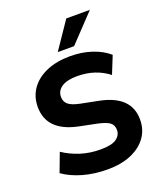

<svg xmlns="http://www.w3.org/2000/svg" viewBox="-168 -1049 995 1170"><g transform="rotate(-20 329.0 -464.5)"><path d="M327 11Q241 11 167.5 -10Q94 -31 42 -68L88 -190Q139 -156 199 -137Q259 -118 328 -118Q400 -118 430.5 -140Q461 -162 461 -196Q461 -227 440.5 -243.5Q420 -260 366 -272L248 -296Q55 -336 55 -492Q55 -559 91 -609.5Q127 -660 192.5 -688Q258 -716 346 -716Q421 -716 485.5 -694.5Q550 -673 593 -635L547 -521Q506 -553 455.5 -570Q405 -587 343 -587Q278 -587 243.5 -564Q209 -541 209 -501Q209 -471 230 -452.5Q251 -434 304 -423L420 -400Q615 -361 615 -208Q615 -142 579.5 -93Q544 -44 479.5 -16.5Q415 11 327 11ZM284 -765 403 -940H556L390 -765Z"/></g></svg>

Font: Mulish ExtraBold
Style: Regular
Weight: 800
Designer: Vernon Adams
Foundry: Vernon Adams
Version: Version 3.603; ttfautohint (v1.8.3)